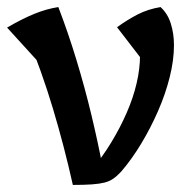

<svg xmlns="http://www.w3.org/2000/svg" viewBox="-34 -519 542 543"><path d="M172 4Q148 -104 116 -211Q84 -318 39 -427L78 -340L-14 -441Q29 -466 63.5 -480Q98 -494 131 -499Q159 -426 182.5 -348.5Q206 -271 224.5 -194Q243 -117 257 -43L223 -36Q255 -74 280.5 -116Q306 -158 324.5 -200.5Q343 -243 352.5 -284Q362 -325 362 -362Q362 -371 361.5 -380Q361 -389 359 -399L374 -342L297 -442Q326 -463 355 -478Q384 -493 420 -499Q440 -481 449 -452.5Q458 -424 458 -391Q458 -349 446 -301Q434 -253 413 -205Q392 -157 365.5 -113Q339 -69 309 -34Q297 -21 286 -13.5Q275 -6 261 -2.5Q247 1 225.5 2.5Q204 4 172 4Z"/></svg>

Font: Piazzolla 24pt SemiBold
Style: Regular
Weight: 600
Designer: Juan Pablo del Peral
Foundry: Huerta Tipografica
Version: Version 2.005